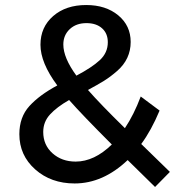

<svg xmlns="http://www.w3.org/2000/svg" viewBox="-20 -725 703 764"><path d="M656 -41 597 19Q577 -1 540.5 -36.5Q504 -72 488 -88Q390 5 277 5Q183 5 120 -51Q57 -107 57 -191Q57 -259 97 -303Q137 -347 208 -385Q141 -475 141 -547Q141 -617 191.5 -661Q242 -705 323 -705Q401 -705 450.5 -664Q500 -623 500 -558Q500 -524 486.5 -495Q473 -466 446 -442.5Q419 -419 394 -403.5Q369 -388 330 -367Q380 -310 477 -215Q513 -269 540 -341L615 -285Q582 -206 542 -152ZM232 -548Q232 -495 284 -424Q345 -456 377 -485.5Q409 -515 409 -557Q409 -592 386 -612.5Q363 -633 324 -633Q283 -633 257.5 -609Q232 -585 232 -548ZM281 -82Q355 -82 425 -150Q306 -269 255 -327Q206 -299 179 -269.5Q152 -240 152 -200Q152 -148 189 -115Q226 -82 281 -82Z"/></svg>

Font: Montserrat-Arabic
Style: Regular
Weight: 400
Designer: Mohamed Gaber
Foundry: Kief Type Foundry
Version: Version 5.008;PS 005.008;hotconv 1.0.88;makeotf.lib2.5.64775